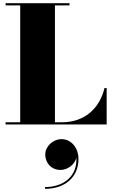

<svg xmlns="http://www.w3.org/2000/svg" viewBox="-20 -770 700 1188"><path d="M640 0V-225H626.5C596.5 -98 501.5 -13.5 364.5 -13.5H320V-736.5H410V-750H14.5V-736.5H105V-13.5H14.5V0ZM260 186.5C260 236.5 296 281.5 354.5 281.5C398.5 281.5 442.5 248 452.5 206C459 325 368 387.5 258.5 387.5V398.5C382.5 398.5 465.5 325.5 465.5 214.5C465.5 140 417 91 361.5 91C307 91 260 136 260 186.5Z"/></svg>

Font: Bodoni* 16pt Fatface
Style: Regular
Weight: 900
Version: Version 2.3